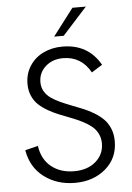

<svg xmlns="http://www.w3.org/2000/svg" viewBox="-60 -936 680 987"><g transform="rotate(-5 280.5 -443.0)"><path d="M245.1 -752 351.6 -891.6H420.9L294.4 -752ZM287.1 6.3Q194.8 6.3 128.2 -43.7Q61.5 -93.8 46.4 -183.1L112.8 -199.7Q123 -129.4 170.2 -91.6Q217.3 -53.7 288.1 -53.7Q356.9 -53.7 399.4 -90.6Q441.9 -127.4 441.9 -184.1Q441.9 -212.9 429.7 -236.1Q417.5 -259.3 397 -275.1Q376.5 -291 349.9 -304.2Q323.2 -317.4 293.9 -328.6Q264.6 -339.8 235.4 -351.6Q206.1 -363.3 179.4 -378.7Q152.8 -394 132.3 -412.8Q111.8 -431.6 99.6 -459.5Q87.4 -487.3 87.4 -521.5Q87.4 -573.7 113.8 -614.3Q140.1 -654.8 184.3 -676Q228.5 -697.3 282.7 -697.3Q415 -697.3 478 -586.4L422.4 -551.8Q375 -637.7 280.3 -637.7Q226.1 -637.7 190.2 -605.5Q154.3 -573.2 154.3 -524.4Q154.3 -498 166.5 -477.3Q178.7 -456.5 199.2 -442.1Q219.7 -427.7 246.3 -415.5Q272.9 -403.3 302.2 -392.1Q331.5 -380.9 360.8 -368.9Q390.1 -356.9 416.7 -340.8Q443.4 -324.7 463.9 -304.7Q484.4 -284.7 496.6 -255.4Q508.8 -226.1 508.8 -189.5Q508.8 -102.1 445.6 -47.9Q382.3 6.3 287.1 6.3Z"/></g></svg>

Font: HK Grotesk Legacy
Style: Regular
Weight: 400
Designer: Alfredo Marco Pradil
Foundry: Hanken Design Co.
Version: Version 2.022;PS 002.022;hotconv 1.0.88;makeotf.lib2.5.64775